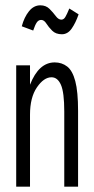

<svg xmlns="http://www.w3.org/2000/svg" viewBox="-20 -703 353 723"><path d="M41 0V-457H93V-384Q126 -468 186 -468Q213 -468 233 -452.5Q253 -437 263.5 -397.5Q274 -358 274 -285V0H222V-283Q222 -355 209.5 -383.5Q197 -412 174 -412Q145 -412 119 -374Q93 -336 93 -271V0ZM241 -671 276 -649Q265 -617 250 -595.5Q235 -574 213 -574Q190 -574 176.5 -587.5Q163 -601 154.5 -614.5Q146 -628 135 -628Q125 -628 118.5 -618.5Q112 -609 105 -588L62 -604Q71 -638 89 -660.5Q107 -683 132 -683Q153 -683 166.5 -669.5Q180 -656 190 -642.5Q200 -629 211 -629Q220 -629 226 -639Q232 -649 241 -671Z"/></svg>

Font: Inconsolata ExtraCondensed Thin
Style: Regular
Weight: 100
Width: 2
Monospace: yes
Designer: Raph Levien, Cyreal, Brenton Simpson
Foundry: Raph Levien, Cyreal, Google
Version: Version 3.100; ttfautohint (v1.8.4.7-5d5b)